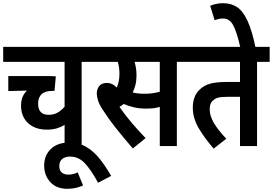

<svg xmlns="http://www.w3.org/2000/svg" viewBox="-20 -916 1711 1204"><path d="M572 -528H492V0H385V-133Q363 -119 336 -111Q309 -103 274 -103Q200 -103 156 -144Q112 -185 112 -254Q112 -313 149 -348L32 -345V-439H282Q296 -439 309.5 -438.5Q323 -438 330 -437L322 -346H309Q263 -346 241 -325.5Q219 -305 219 -266Q219 -196 285 -196Q317 -196 341.5 -210Q366 -224 385 -247V-528H0V-622H572Z M501 247Q455 268 402 268Q334 268 295.5 226Q257 184 257 122Q257 59 298.5 18.5Q340 -22 413 -22Q476 -22 522.5 6Q569 34 606 81Q643 128 677 187L595 230Q549 146 510.5 106Q472 66 419 66Q388 66 370 81Q352 96 352 124Q352 155 368.5 167Q385 179 408 179Q425 179 439 175.5Q453 172 467 165Z M1089 -528V0H982V-246Q961 -239 939.5 -237Q918 -235 894 -235Q854 -235 818 -243.5Q782 -252 756 -264Q744 -254 729 -246Q761 -199 805 -147Q849 -95 893 -50L813 15Q749 -59 703 -117.5Q657 -176 624 -228Q603 -260 595 -285Q587 -310 587 -331Q587 -356 602 -376Q617 -396 651 -396Q685 -396 712 -367Q729 -403 729 -453Q729 -494 719 -528H559V-622H1169V-528ZM883 -328Q912 -328 935 -331Q958 -334 982 -341V-528H824Q829 -511 832.5 -489.5Q836 -468 836 -442Q836 -409 829 -382.5Q822 -356 812 -336Q847 -328 883 -328Z M1592 -528V0H1485V-309H1410Q1369 -309 1349 -304Q1329 -299 1316 -286Q1304 -276 1299.5 -262Q1295 -248 1295 -230Q1295 -191 1320 -147Q1345 -103 1399 -46L1320 16Q1265 -47 1227 -110.5Q1189 -174 1189 -241Q1189 -277 1199.5 -305Q1210 -333 1230 -352Q1255 -378 1293.5 -390Q1332 -402 1401 -402H1485V-528H1156V-622H1671V-528Z M1488 -615Q1465 -717 1442 -758.5Q1419 -800 1380 -800Q1364 -800 1351 -797Q1338 -794 1326 -789L1298 -880Q1338 -896 1380 -896Q1428 -896 1465 -872.5Q1502 -849 1531 -788Q1560 -727 1583 -615Z"/></svg>

Font: Noto Sans Condensed SemiBold
Style: Italic
Weight: 600
Width: 3
Italic angle: -12°
Designer: Monotype Design Team
Foundry: Monotype Imaging Inc.
Version: Version 2.013; ttfautohint (v1.8.4.7-5d5b)